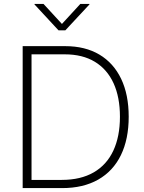

<svg xmlns="http://www.w3.org/2000/svg" viewBox="-20 -964 739 984"><path d="M298.3 0H121.1V-42H296.4Q393.6 -42 460.2 -80.6Q526.9 -119.1 560.8 -191.9Q594.7 -264.6 594.7 -365.7Q594.7 -465.8 562 -537.4Q529.3 -608.9 466.3 -647.2Q403.3 -685.5 312 -685.5H119.6V-727.5H314Q416.5 -727.5 489.3 -684.3Q562 -641.1 600.8 -560.1Q639.6 -479 639.6 -365.7Q639.6 -251 599.6 -168.9Q559.6 -86.9 483.2 -43.5Q406.7 0 298.3 0ZM141.6 -727.5V0H96.2V-727.5ZM203.1 -943.8 297.4 -841.3 391.6 -943.8H438.5V-941.4L314.9 -808.6H279.8L156.7 -941.4V-943.8Z"/></svg>

Font: Inter 20pt ExtraLight
Style: Regular
Weight: 250
Version: Version 4.001;git-66647c0bb